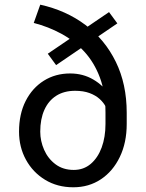

<svg xmlns="http://www.w3.org/2000/svg" viewBox="-20 -792 626 822"><path d="M124.5 -693.8 152.3 -772Q262.7 -747.6 345.9 -685.1Q429.2 -622.6 475.8 -527.3Q522.5 -432.1 522.5 -309.1V-261.2Q522.5 -181.2 492.9 -119.9Q463.4 -58.6 411.9 -24.4Q360.4 9.8 293.9 9.8Q225.6 9.8 173.1 -22.2Q120.6 -54.2 91.1 -108.2Q61.5 -162.1 61.5 -228.5Q61.5 -303.7 89.8 -359.6Q118.2 -415.5 167.7 -446.5Q217.3 -477.5 280.3 -477.5Q335.4 -477.5 379.6 -451.4Q423.8 -425.3 449.7 -384.5Q475.6 -343.8 475.6 -299.3L441.9 -299.8Q441.9 -315.9 433.1 -334Q424.3 -352.1 407 -367.9Q389.6 -383.8 363.3 -393.6Q336.9 -403.3 301.8 -403.3Q254.4 -403.3 220.9 -382.1Q187.5 -360.8 169.9 -321.5Q152.3 -282.2 152.3 -228.5Q152.3 -188.5 168.9 -150.6Q185.5 -112.8 217.8 -88.6Q250 -64.5 295.9 -64.5Q337.9 -64.5 368.4 -90.3Q398.9 -116.2 415.3 -160.6Q431.6 -205.1 431.6 -261.2V-310.1Q431.6 -396 407.5 -460.4Q383.3 -524.9 340.6 -571.3Q297.9 -617.7 242.4 -647.7Q187 -677.7 124.5 -693.8ZM482.4 -691.9 220.2 -513.2 184.6 -562 446.8 -740.2Z"/></svg>

Font: Vazirmatn
Style: Regular
Weight: 400
Designer: Saber Rastikerdar
Foundry: Saber Rastikerdar
Version: Version 33.003;September 2, 2022;FontCreator 14.0.0.2862 64-